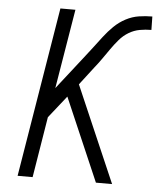

<svg xmlns="http://www.w3.org/2000/svg" viewBox="-53 -781 705 828"><g transform="rotate(5 300.0 -367.5)"><path d="M393 0 238 -359 162 -263 119 0H54L175 -735H240L183 -391L291 -529Q310 -553 329 -578Q348 -603 367 -628Q386 -653 408.5 -675Q431 -697 458.5 -711.5Q486 -726 515 -730.5Q544 -735 573 -735L574 -677Q549 -677 524 -672.5Q499 -668 476.5 -654.5Q454 -641 436.5 -620.5Q419 -600 404 -578.5Q389 -557 374 -535.5Q359 -514 342 -493L283 -416L463 0Z"/></g></svg>

Font: Iosevka Aile Light Oblique
Style: Regular
Weight: 300
Italic angle: -9°
Designer: Belleve Invis
Foundry: Belleve Invis
Version: Version 31.1.0; ttfautohint (v1.8.4)